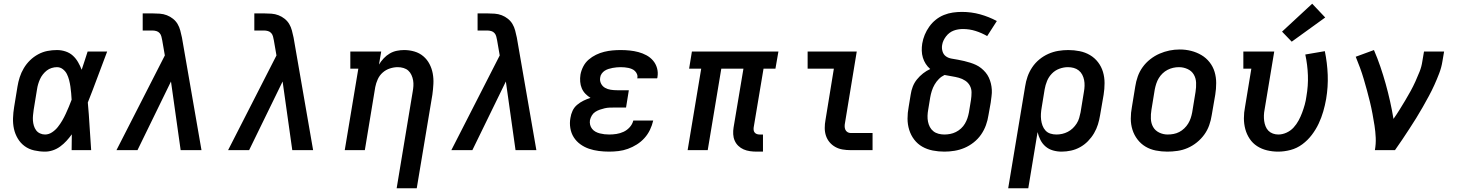

<svg xmlns="http://www.w3.org/2000/svg" viewBox="-20 -807 7840 1032"><path d="M222 8Q193 8 164 1.5Q135 -5 112.5 -21.5Q90 -38 75.5 -62.5Q61 -87 55 -114.5Q49 -142 50 -172Q51 -202 56 -232L74 -342Q78 -367 86 -392Q94 -417 108 -440.5Q122 -464 141.5 -483Q161 -502 185 -515Q209 -528 234.5 -533Q260 -538 286 -538Q310 -538 332.5 -530.5Q355 -523 371.5 -508Q388 -493 399.5 -473Q411 -453 419 -432Q427 -456 435 -480.5Q443 -505 451 -530H556Q530 -462 504.5 -393Q479 -324 452 -256Q458 -192 461.5 -128Q465 -64 470 0H365Q365 -21 365.5 -42.5Q366 -64 366 -85Q353 -67 337.5 -50Q322 -33 303.5 -19.5Q285 -6 264 1Q243 8 222 8ZM222 -84Q242 -84 260 -96Q278 -108 291 -124.5Q304 -141 314.5 -159Q325 -177 333.5 -195.5Q342 -214 350 -233Q358 -252 365 -271Q364 -289 362.5 -306.5Q361 -324 358.5 -341.5Q356 -359 351.5 -376.5Q347 -394 339.5 -409Q332 -424 318 -435Q304 -446 286 -446Q272 -446 257.5 -441.5Q243 -437 231.5 -428Q220 -419 210.5 -407Q201 -395 195 -381.5Q189 -368 185 -354.5Q181 -341 179 -327L161 -217Q159 -202 157.5 -187.5Q156 -173 157 -159Q158 -145 162 -131.5Q166 -118 174 -107Q182 -96 195 -90Q208 -84 222 -84Z M606 0 866 -509 852 -590Q850 -600 847.5 -610.5Q845 -621 838 -629Q831 -637 820.5 -640Q810 -643 799 -643H747V-735H799Q819 -735 839 -733.5Q859 -732 877 -725Q895 -718 910 -706Q925 -694 934.5 -678Q944 -662 949 -643Q954 -624 958 -605L1063 0H951L899 -369L719 0Z M1206 0 1466 -509 1452 -590Q1450 -600 1447.5 -610.5Q1445 -621 1438 -629Q1431 -637 1420.5 -640Q1410 -643 1399 -643H1347V-735H1399Q1419 -735 1439 -733.5Q1459 -732 1477 -725Q1495 -718 1510 -706Q1525 -694 1534.5 -678Q1544 -662 1549 -643Q1554 -624 1558 -605L1663 0H1551L1499 -369L1319 0Z M2112 205 2198 -313Q2201 -329 2202 -344.5Q2203 -360 2200.5 -375Q2198 -390 2191.5 -404Q2185 -418 2174.5 -427.5Q2164 -437 2149 -441.5Q2134 -446 2118 -446Q2097 -446 2075.5 -439Q2054 -432 2037 -417Q2020 -402 2010.5 -381Q2001 -360 1997 -339L1941 0H1833L1906 -438H1863V-530H2029L2017 -460Q2028 -478 2042.5 -493.5Q2057 -509 2075 -519.5Q2093 -530 2113 -534Q2133 -538 2152 -538Q2181 -538 2208 -530Q2235 -522 2255.5 -504.5Q2276 -487 2288.5 -463Q2301 -439 2306 -412Q2311 -385 2309.5 -356Q2308 -327 2304 -298L2220 205Z M2406 0 2666 -509 2652 -590Q2650 -600 2647.5 -610.5Q2645 -621 2638 -629Q2631 -637 2620.5 -640Q2610 -643 2599 -643H2547V-735H2599Q2619 -735 2639 -733.5Q2659 -732 2677 -725Q2695 -718 2710 -706Q2725 -694 2734.5 -678Q2744 -662 2749 -643Q2754 -624 2758 -605L2863 0H2751L2699 -369L2519 0Z M3254 8Q3226 8 3198.5 4.5Q3171 1 3146 -7.5Q3121 -16 3099.5 -31.5Q3078 -47 3064 -69Q3050 -91 3045.5 -118.5Q3041 -146 3046 -173Q3049 -193 3057.5 -211.5Q3066 -230 3082 -243.5Q3098 -257 3116.5 -266Q3135 -275 3154 -281Q3139 -290 3126.5 -303Q3114 -316 3107 -332.5Q3100 -349 3098.5 -368Q3097 -387 3100 -406Q3104 -428 3115 -449.5Q3126 -471 3144 -486.5Q3162 -502 3183.5 -512.5Q3205 -523 3227.5 -528.5Q3250 -534 3272 -536Q3294 -538 3316 -538Q3341 -538 3365 -535.5Q3389 -533 3411.5 -527Q3434 -521 3454.5 -510Q3475 -499 3490 -481.5Q3505 -464 3511.5 -441Q3518 -418 3514 -394Q3514 -392 3513.5 -390Q3513 -388 3512 -386H3405Q3405 -387 3405.5 -387.5Q3406 -388 3406 -389Q3408 -399 3404 -408.5Q3400 -418 3393 -425Q3386 -432 3376.5 -436Q3367 -440 3357.5 -442Q3348 -444 3337.5 -445Q3327 -446 3316 -446Q3306 -446 3295 -445Q3284 -444 3273 -442Q3262 -440 3251 -436.5Q3240 -433 3230.5 -427Q3221 -421 3214 -411Q3207 -401 3206 -390Q3203 -373 3210.5 -358Q3218 -343 3232 -335Q3246 -327 3263 -324.5Q3280 -322 3297 -322H3360L3345 -229H3282Q3269 -229 3256 -228.5Q3243 -228 3230 -225Q3217 -222 3204 -217.5Q3191 -213 3179.5 -205.5Q3168 -198 3161 -186Q3154 -174 3151 -161Q3149 -148 3152 -136Q3155 -124 3162.5 -114.5Q3170 -105 3181 -99Q3192 -93 3204 -90Q3216 -87 3228.5 -85.5Q3241 -84 3254 -84Q3274 -84 3293.5 -87Q3313 -90 3331.5 -98.5Q3350 -107 3364.5 -123Q3379 -139 3384 -159H3491Q3485 -133 3473.5 -109Q3462 -85 3444 -65Q3426 -45 3403 -30.5Q3380 -16 3355 -7Q3330 2 3304.5 5Q3279 8 3254 8Z M4047 8Q4029 8 4011 5.5Q3993 3 3977 -4Q3961 -11 3948.5 -23Q3936 -35 3929 -51Q3922 -67 3921 -85.5Q3920 -104 3923 -122L3976 -438H3857L3784 0H3676L3749 -438H3684L3699 -530H4164L4148 -438H4084L4031 -122Q4030 -114 4031 -107Q4032 -100 4036.5 -94.5Q4041 -89 4048 -86.5Q4055 -84 4063 -84H4081V8Z M4552 0Q4530 0 4509 -3.5Q4488 -7 4470 -17Q4452 -27 4439 -42.5Q4426 -58 4419.5 -77.5Q4413 -97 4413 -119Q4413 -141 4417 -162L4462 -438H4321V-530H4585L4522 -147Q4520 -138 4520 -128.5Q4520 -119 4523.5 -110.5Q4527 -102 4535 -97Q4543 -92 4552 -92H4670V0Z M5056 8Q5024 8 4993.5 2Q4963 -4 4937.5 -18.5Q4912 -33 4894 -56.5Q4876 -80 4867 -109Q4858 -138 4858 -169.5Q4858 -201 4864 -232L4875 -299Q4878 -320 4886 -341Q4894 -362 4908.5 -380Q4923 -398 4941.5 -412.5Q4960 -427 4980 -436Q4966 -448 4956 -463.5Q4946 -479 4940.5 -497Q4935 -515 4934.5 -534.5Q4934 -554 4937 -573Q4941 -597 4950.5 -620Q4960 -643 4975 -664Q4990 -685 5010 -701Q5030 -717 5053.5 -726.5Q5077 -736 5101.5 -739.5Q5126 -743 5150 -743Q5201 -743 5248 -730Q5295 -717 5338 -694L5286 -613Q5257 -630 5224 -640.5Q5191 -651 5156 -651Q5143 -651 5130.5 -649Q5118 -647 5106 -642.5Q5094 -638 5083.5 -630Q5073 -622 5065 -611.5Q5057 -601 5051.5 -589.5Q5046 -578 5044 -565Q5041 -548 5046 -531Q5051 -514 5064 -504.5Q5077 -495 5094.5 -492Q5112 -489 5129 -486Q5146 -483 5162.5 -479Q5179 -475 5195 -470Q5211 -465 5226 -458Q5241 -451 5254 -440.5Q5267 -430 5277.5 -417.5Q5288 -405 5295 -390Q5302 -375 5306 -358.5Q5310 -342 5311 -325Q5312 -308 5309.5 -290Q5307 -272 5305 -255L5293 -188Q5289 -161 5279.5 -134.5Q5270 -108 5253.5 -84Q5237 -60 5213.5 -41.5Q5190 -23 5164 -12Q5138 -1 5110.5 3.5Q5083 8 5056 8ZM5056 -84Q5071 -84 5087 -87Q5103 -90 5118 -97.5Q5133 -105 5145.5 -116.5Q5158 -128 5166.5 -142.5Q5175 -157 5180 -172Q5185 -187 5188 -203L5199 -270Q5202 -290 5202 -310Q5202 -330 5193 -346.5Q5184 -363 5168 -373.5Q5152 -384 5133.5 -389Q5115 -394 5095.5 -397Q5076 -400 5057 -404Q5040 -396 5026.5 -382.5Q5013 -369 5003.5 -352.5Q4994 -336 4988.5 -318.5Q4983 -301 4980 -284L4969 -217Q4966 -201 4965.5 -184.5Q4965 -168 4968 -153Q4971 -138 4978 -124.5Q4985 -111 4997 -101.5Q5009 -92 5024.5 -88Q5040 -84 5056 -84Z M5399 205 5490 -342Q5494 -369 5503 -395Q5512 -421 5528 -445Q5544 -469 5566.5 -487.5Q5589 -506 5615 -517.5Q5641 -529 5668 -533.5Q5695 -538 5722 -538Q5753 -538 5783 -532Q5813 -526 5838.5 -511Q5864 -496 5882 -472.5Q5900 -449 5908.5 -420.5Q5917 -392 5917 -360.5Q5917 -329 5912 -298L5893 -188Q5889 -163 5881.5 -138.5Q5874 -114 5860.5 -91Q5847 -68 5828 -48.5Q5809 -29 5785.5 -16Q5762 -3 5736.5 2.5Q5711 8 5686 8Q5662 8 5639.5 1.5Q5617 -5 5600 -19.5Q5583 -34 5572.5 -54.5Q5562 -75 5557 -97L5507 205ZM5658 -84Q5674 -84 5689.5 -87.5Q5705 -91 5719.5 -98.5Q5734 -106 5746 -117.5Q5758 -129 5767 -143Q5776 -157 5780.5 -172.5Q5785 -188 5788 -203L5806 -313Q5809 -329 5809.5 -345.5Q5810 -362 5807 -377Q5804 -392 5797 -405.5Q5790 -419 5778 -428.5Q5766 -438 5751 -442Q5736 -446 5720 -446Q5697 -446 5674 -437.5Q5651 -429 5634 -411.5Q5617 -394 5608 -372Q5599 -350 5595 -327L5579 -229Q5576 -212 5575 -195.5Q5574 -179 5576 -163Q5578 -147 5583.5 -132Q5589 -117 5599.5 -105.5Q5610 -94 5625.5 -89Q5641 -84 5658 -84Z M6254 8Q6223 8 6192.5 2Q6162 -4 6137 -19Q6112 -34 6094 -57.5Q6076 -81 6067 -109.5Q6058 -138 6058 -169.5Q6058 -201 6064 -232L6082 -342Q6086 -369 6095.5 -396Q6105 -423 6122 -446.5Q6139 -470 6162.5 -488.5Q6186 -507 6212.5 -518.5Q6239 -530 6266 -535.5Q6293 -541 6321 -541Q6353 -541 6382.5 -533.5Q6412 -526 6437.5 -511Q6463 -496 6481.5 -472.5Q6500 -449 6508.5 -420.5Q6517 -392 6517 -360.5Q6517 -329 6512 -298L6493 -188Q6489 -161 6479.5 -134Q6470 -107 6453 -83.5Q6436 -60 6413 -41.5Q6390 -23 6363.5 -11.5Q6337 0 6309 4Q6281 8 6254 8ZM6256 -84Q6272 -84 6288 -87Q6304 -90 6318.5 -97.5Q6333 -105 6345.5 -117Q6358 -129 6366.5 -143Q6375 -157 6380 -172Q6385 -187 6388 -203L6406 -313Q6410 -338 6409 -362.5Q6408 -387 6396.5 -406.5Q6385 -426 6363 -436Q6341 -446 6317 -446Q6301 -446 6285.5 -442.5Q6270 -439 6255.5 -431.5Q6241 -424 6229 -412.5Q6217 -401 6208.5 -387Q6200 -373 6195 -357.5Q6190 -342 6187 -327L6169 -217Q6165 -193 6166 -168.5Q6167 -144 6178 -124.5Q6189 -105 6210.5 -94.5Q6232 -84 6256 -84Q6256 -84 6256 -84Q6256 -84 6256 -84Z M6850 8Q6819 8 6790 1Q6761 -6 6737 -21.5Q6713 -37 6697 -61Q6681 -85 6673.5 -113Q6666 -141 6666 -171.5Q6666 -202 6672 -232L6706 -438H6663V-530H6829L6777 -217Q6774 -202 6773.5 -186.5Q6773 -171 6775 -156.5Q6777 -142 6782.5 -128Q6788 -114 6798 -104Q6808 -94 6822 -89Q6836 -84 6851 -84Q6873 -84 6895 -94Q6917 -104 6933 -121.5Q6949 -139 6960 -159.5Q6971 -180 6979 -201.5Q6987 -223 6993 -244.5Q6999 -266 7002 -289Q7012 -346 7010 -402Q7008 -458 6996 -514L7101 -532Q7114 -469 7116.5 -404.5Q7119 -340 7108 -275Q7102 -241 7092.5 -208Q7083 -175 7068 -143Q7053 -111 7031 -82Q7009 -53 6980 -31.5Q6951 -10 6917 -1Q6883 8 6850 8ZM6923 -583 6871 -637 7033 -787 7103 -713Z M7370 0Q7376 -33 7374.5 -66.5Q7373 -100 7368 -132Q7363 -164 7357 -196Q7351 -228 7343.5 -259Q7336 -290 7327.5 -321Q7319 -352 7310 -382.5Q7301 -413 7290 -443Q7279 -473 7267 -502L7365 -538Q7384 -494 7399.5 -448.5Q7415 -403 7428 -356.5Q7441 -310 7451.5 -263Q7462 -216 7470 -168Q7487 -192 7502.5 -217Q7518 -242 7533 -267Q7548 -292 7562 -317.5Q7576 -343 7588 -369.5Q7600 -396 7610.5 -422.5Q7621 -449 7625 -477L7634 -530H7742L7733 -477Q7728 -445 7716 -413.5Q7704 -382 7690 -351Q7676 -320 7660 -290.5Q7644 -261 7627 -231Q7610 -201 7592 -172Q7574 -143 7555 -114Q7536 -85 7517 -56.5Q7498 -28 7478 0Z"/></svg>

Font: Iosevka Slab SmBdExObl
Style: Regular
Weight: 600
Width: 7
Italic angle: -9°
Monospace: yes
Designer: Belleve Invis
Foundry: Belleve Invis
Version: Version 11.1.0; ttfautohint (v1.8.3)